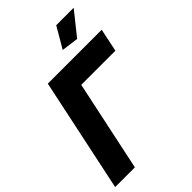

<svg xmlns="http://www.w3.org/2000/svg" viewBox="-267 -1023 1129 1129"><g transform="rotate(-45 297.0 -459.0)"><path d="M456 -774 350 -788 426 -918H571ZM-2 0 148 -710H596L566 -566H282L162 0Z"/></g></svg>

Font: Raleway-v4020 ExtraBold
Style: Italic
Weight: 800
Italic angle: -12°
Designer: Matt McInerney, Pablo Impallari, Rodrigo Fuenzalida
Foundry: Matt McInerney, Pablo Impallari, Rodrigo Fuenzalida
Version: Version 4.020;PS 004.020;hotconv 1.0.88;makeotf.lib2.5.64775